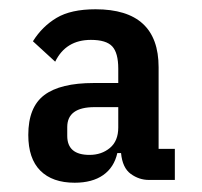

<svg xmlns="http://www.w3.org/2000/svg" viewBox="-20 -724 435 414"><path d="M357 -336H301Q280 -336 262 -349Q244 -362 241 -394H233Q226 -363 202.5 -346.5Q179 -330 141 -330Q93 -330 67 -356Q41 -382 41 -433Q41 -493 75.5 -519Q110 -545 182 -545H235V-576Q235 -610 222 -624Q209 -638 176 -638Q122 -638 99 -591L51 -635Q71 -667 102 -685.5Q133 -704 186 -704Q322 -704 322 -579V-403H357ZM184 -493Q125 -493 125 -450V-431Q125 -390 173 -390Q199 -390 217 -405Q235 -420 235 -449V-493Z"/></svg>

Font: IBM Plex Sans Condensed SemiBold
Style: Regular
Weight: 600
Width: 3
Designer: Mike Abbink, Paul van der Laan, Pieter van Rosmalen
Foundry: Bold Monday
Version: Version 1.3